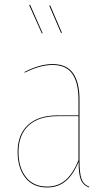

<svg xmlns="http://www.w3.org/2000/svg" viewBox="-20 -806 469 835"><path d="M165.5 -661.6 162.1 -660.2 106.9 -783.7 110.8 -785.6ZM249 -664.1 245.6 -662.1 194.3 -780.8 198.2 -782.7ZM325.7 -108.4Q325.7 -53.2 334.5 -28.3Q343.3 -3.4 368.2 5.9L366.7 9.3Q340.8 -1 331.3 -25.4Q321.8 -49.8 321.8 -102.5Q299.3 -46.9 266.1 -18.8Q232.9 9.3 185.1 9.3Q123.5 9.3 90.1 -33.2Q56.6 -75.7 56.6 -145Q56.6 -221.2 101.8 -262.7Q147 -304.2 230 -304.2H321.3V-372.6Q321.3 -445.8 294.7 -484.6Q268.1 -523.4 208.5 -523.4Q153.3 -523.4 87.4 -489.7L86.9 -493.2Q152.3 -527.3 208.5 -527.3Q270 -527.3 297.9 -487.5Q325.7 -447.8 325.7 -372.6ZM185.1 5.4Q232.9 5.4 265.6 -23.4Q298.3 -52.2 321.3 -109.4V-300.8H230.5Q148.4 -300.8 104.5 -260.3Q60.5 -219.7 60.5 -145Q60.5 -77.1 93 -35.9Q125.5 5.4 185.1 5.4Z"/></svg>

Font: Fira Sans Compressed Four
Style: Regular
Weight: 100
Width: 1
Designer: Carrois Corporate & Edenspiekermann AG
Foundry: Carrois Corporate GbR & Edenspiekermann AG
Version: Version 4.203;PS 004.203;hotconv 1.0.88;makeotf.lib2.5.64775